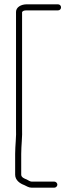

<svg xmlns="http://www.w3.org/2000/svg" viewBox="-20 -742 351 887"><path d="M231 97H126C118.6 97 109.7 90 103 87C93.6 83.5 78 77.5 78 65V-31C78 -69.4 83.9 -110.4 82 -151V-686C84.8 -691.6 91.4 -694 102 -694H248C255.9 -694 262 -700.1 262 -708C262 -715.9 255.9 -722 248 -722H103C77.5 -722 54 -708.8 54 -687V-151C56 -109.8 50 -69.7 50 -31V65C50 90.5 72.1 105.8 92 113C103.3 118 112.4 125 126 125H231C238.1 125 245 118.4 245 111C245 103.6 238.1 97 231 97Z"/></svg>

Font: HoneyBee
Style: XLit
Weight: 200
Foundry: Cannot Into Space Fonts
Version: Version 0.89